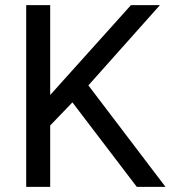

<svg xmlns="http://www.w3.org/2000/svg" viewBox="-20 -731 667 751"><path d="M263.2 -330.6 176.3 -240.2V0H82.5V-710.9H176.3V-359.4L492.2 -710.9H605.5L325.7 -397L627.4 0H515.1Z"/></svg>

Font: Vazir FD
Style: FD
Weight: 400
Foundry: Based on Dejavu fonts, by Saber Rastikerdar
Version: Version 26.0.0